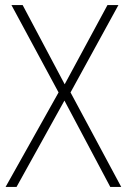

<svg xmlns="http://www.w3.org/2000/svg" viewBox="-20 -734 499 754"><path d="M456 0H413L233 -339L45 0H2L210 -371L25 -714H69L234 -403L402 -714H445L257 -371Z"/></svg>

Font: Noto Sans Tamil SemiCondensed ExtraLight
Style: Regular
Weight: 200
Width: 4
Designer: Jelle Bosma - Monotype Design Team
Foundry: Monotype Imaging Inc.
Version: Version 2.004; ttfautohint (v1.8.4.7-5d5b)